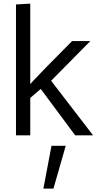

<svg xmlns="http://www.w3.org/2000/svg" viewBox="-20 -769 549 1091"><path d="M226.6 302.7 272.5 59.6H353.5L283.7 302.7ZM70.8 0V-743.7L151.9 -748.5V-359.4V-291Q154.8 -293.9 160.6 -300.8Q166.5 -307.6 169.9 -311Q212.4 -357.4 389.6 -535.6H493.2L270.5 -310.1L508.8 0H407.2L211.4 -263.7L151.9 -212.4V0Z"/></svg>

Font: Oxygen
Style: Regular
Weight: 400
Designer: Vernon Adams
Foundry: Vernon Adams
Version: Version Release 0.2.3 webfont; ttfautohint (v0.93.3-1d66) -l